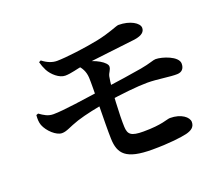

<svg xmlns="http://www.w3.org/2000/svg" viewBox="-117 -887 1234 1062"><g transform="rotate(-20 500.0 -356.0)"><path d="M611.2 -0.2C714.1 -0.2 784.9 -10.3 815.4 -17.3C846.2 -25.2 868.3 -38.1 868.3 -69.3C868.3 -97.5 827.8 -131.1 761.8 -131.1C742.7 -131.1 710.8 -110.9 599 -110.9C525.8 -110.9 510.1 -126.5 507.9 -171.5C505 -233.6 512.5 -396.9 525.3 -462.2C529.5 -482.9 545 -494 545 -514.4C545 -536.6 487.2 -577.7 406.5 -587.8L380.8 -576.5C401 -555.3 415.8 -531.2 418 -494C420.9 -439.2 413.5 -220.8 416.4 -134.9C419.3 -44.9 456 -0.2 611.2 -0.2ZM173.1 -256.5C202.4 -256.5 223.7 -273.6 279.9 -292.1C331.3 -308.6 404.4 -323.7 461.6 -332.5C555.7 -347.4 653.6 -357.6 710.8 -357.6C768.6 -357.6 843.4 -343.8 882.8 -345.3C910.9 -346 925.9 -363 925.9 -391.8C925.9 -435.6 836.3 -464.5 798 -464.5C783.8 -464.5 759.8 -452.6 704.7 -443C655.6 -434.5 555.9 -418.9 456.5 -405.7C353.9 -391.6 224.9 -371.2 164.2 -371.2C132.6 -371.2 111.8 -384.7 85 -403.6L73.1 -399.1C71.2 -375.9 71.5 -358.1 78.2 -339.1C93.6 -299.4 139.4 -256.5 173.1 -256.5ZM298.7 -549.2C333 -549.2 375.5 -563.1 407.5 -567.4C472 -577 666.5 -598.5 726.5 -606C773.5 -613.1 788.4 -630.9 788.4 -652.5C788.2 -681.5 737.5 -712.4 669.8 -712.4C655.8 -712.1 612.6 -689.3 530.4 -672.2C452.2 -656.4 335.7 -641.8 284.1 -641.5C256.5 -641.3 227.6 -652.4 199.2 -674.8L187.3 -669C192 -650.8 198.2 -634.1 207.1 -616.8C224.8 -583.6 263.8 -549.2 298.7 -549.2Z"/></g></svg>

Font: Source Han Serif CN VF
Style: Regular
Weight: 250
Designer: Ryoko NISHIZUKA 西塚涼子 (kana & ideographs); Frank Grießhammer (Latin, Greek & Cyrillic); Wenlong ZHANG 张文龙 (bopomofo); San
Foundry: Adobe
Version: Version 2.002;hotconv 1.1.0;makeotfexe 2.6.0